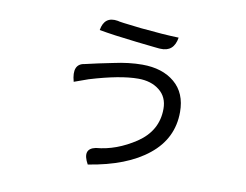

<svg xmlns="http://www.w3.org/2000/svg" viewBox="-75 -733 1151 899"><g transform="rotate(10 500.0 -283.5)"><path d="M698 -257Q698 -314 658 -345Q619 -376 558 -376Q471 -376 329 -333L262 -309Q239 -392 299 -400Q319 -405 361 -414Q403 -423 429 -428Q502 -444 565 -444Q661 -444 719 -395Q777 -346 777 -256Q777 -130 676 -49Q576 32 394 61Q355 -9 418 -22Q514 -30 606 -91Q698 -153 698 -257ZM340 -569Q351 -637 416 -626Q420 -623 529 -611Q639 -600 710 -598Q699 -528 634 -532Q636 -531 520 -544Q405 -557 340 -569Z"/></g></svg>

Font: Swei Toothpaste CJK TC
Style: Regular
Weight: 400
Version: Version 1.0